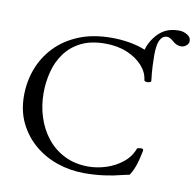

<svg xmlns="http://www.w3.org/2000/svg" viewBox="-85 -857 977 958"><g transform="rotate(10 403.5 -378.5)"><path d="M403 13Q331 13 265.5 -9.5Q200 -32 149.5 -75Q99 -118 69.5 -178.5Q40 -239 40 -316Q40 -387 64 -451.5Q88 -516 136 -566.5Q184 -617 255.5 -646.5Q327 -676 422 -676Q469 -676 512.5 -668.5Q556 -661 593 -646Q601 -678 624 -709Q647 -740 676 -755Q705 -770 747 -770Q768 -770 787.5 -758.5Q807 -747 807 -727Q807 -713 794.5 -703.5Q782 -694 769 -694Q745 -694 726 -712Q716 -721 707.5 -725Q699 -729 694 -729Q674 -729 663 -713.5Q652 -698 648.5 -675.5Q645 -653 645 -630Q645 -606 646.5 -573Q648 -540 653 -498Q653 -493 644.5 -490.5Q636 -488 627.5 -489.5Q619 -491 618 -497Q614 -535 584.5 -568Q555 -601 506.5 -621.5Q458 -642 395 -642Q323 -642 273 -617Q223 -592 192 -549.5Q161 -507 147.5 -454Q134 -401 134 -346Q134 -283 152.5 -225Q171 -167 207 -121.5Q243 -76 296 -49.5Q349 -23 417 -23Q461 -23 506.5 -37.5Q552 -52 588.5 -81Q625 -110 641 -153Q643 -157 656 -158Q669 -159 671 -156Q673 -153 673 -148Q663 -98 652 -67.5Q641 -37 627 -18Q620 -17 610 -15Q600 -13 588 -10Q551 0 503 6.5Q455 13 403 13Z"/></g></svg>

Font: Junicode SmExp
Style: Regular
Weight: 400
Width: 6
Designer: Peter S. Baker
Version: Version 2.205; ttfautohint (v1.8.4)